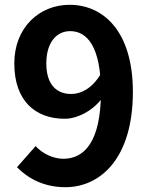

<svg xmlns="http://www.w3.org/2000/svg" viewBox="-20 -774 630 808"><path d="M255.3 13.8C402.1 13.8 539.2 -107.3 539.2 -387.2C539.2 -644 413.7 -753.8 272.7 -753.8C146.5 -753.8 40.2 -659.2 40.2 -506.9C40.2 -350 128.4 -274.2 252.5 -274.2C304.9 -274.2 371.8 -307.8 411.1 -362.6L403.8 -462.4C367.8 -401.8 321.1 -378.5 279.7 -378.5C216.2 -378.5 174.9 -420.3 174.9 -506.9C174.9 -598.2 220 -643 275.3 -643C347.5 -643 404.7 -576.3 404.7 -387.2C404.7 -175.9 333.8 -105.8 246.6 -105.8C202.7 -105.8 157.1 -128.7 129.9 -159.3L51.5 -70.2C96.3 -24.7 162.6 13.8 255.3 13.8Z"/></svg>

Font: Source Han Sans JP VF
Style: Regular
Weight: 250
Designer: Ryoko NISHIZUKA 西塚涼子 (kana, bopomofo & ideographs); Paul D. Hunt (Latin, Greek & Cyrillic); Sandoll Communications 산돌커뮤니
Foundry: Adobe
Version: Version 2.004;hotconv 1.0.118;makeotfexe 2.5.65603